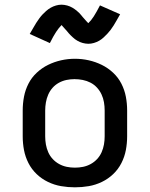

<svg xmlns="http://www.w3.org/2000/svg" viewBox="-20 -792 640 820"><path d="M300 8Q270 8 241 3Q212 -2 185 -15Q158 -28 136.5 -48.5Q115 -69 101.5 -95.5Q88 -122 82.5 -151Q77 -180 77 -210V-320Q77 -350 82.5 -379Q88 -408 101.5 -434.5Q115 -461 137 -481.5Q159 -502 185.5 -515Q212 -528 241 -534.5Q270 -541 300 -541Q330 -541 359 -534.5Q388 -528 414.5 -515Q441 -502 463 -481.5Q485 -461 498.5 -434.5Q512 -408 517.5 -379Q523 -350 523 -320V-210Q523 -180 517.5 -151Q512 -122 498.5 -95.5Q485 -69 463.5 -48.5Q442 -28 415 -15Q388 -2 359 3Q330 8 300 8ZM300 -76Q318 -76 335 -79.5Q352 -83 367.5 -91.5Q383 -100 395 -113Q407 -126 414 -142Q421 -158 424 -175Q427 -192 427 -210V-320Q427 -338 424 -355.5Q421 -373 413.5 -389Q406 -405 394 -418Q382 -431 366.5 -439Q351 -447 333.5 -450.5Q316 -454 298 -454Q281 -454 264 -450.5Q247 -447 231.5 -438.5Q216 -430 204.5 -417Q193 -404 186 -388Q179 -372 176 -354.5Q173 -337 173 -320V-210Q173 -192 176 -175Q179 -158 186 -142Q193 -126 205 -113Q217 -100 232.5 -91.5Q248 -83 265 -79.5Q282 -76 300 -76ZM357 -605Q351 -605 345 -606Q339 -607 333 -608.5Q327 -610 321.5 -612.5Q316 -615 310.5 -618Q305 -621 300.5 -624.5Q296 -628 291 -632.5Q286 -637 281.5 -641.5Q277 -646 273.5 -650Q270 -654 266.5 -658.5Q263 -663 258 -668Q253 -673 249.5 -677.5Q246 -682 243 -685Q231 -673 219.5 -655.5Q208 -638 193 -608L107 -647Q115 -660 121.5 -672Q128 -684 134.5 -694Q141 -704 147.5 -713Q154 -722 161 -729.5Q168 -737 177 -745Q186 -753 196.5 -759Q207 -765 219 -768.5Q231 -772 243 -772Q249 -772 255 -771Q261 -770 267 -768.5Q273 -767 278.5 -764.5Q284 -762 289.5 -759Q295 -756 299.5 -752.5Q304 -749 309 -745Q314 -741 318.5 -736.5Q323 -732 326.5 -727.5Q330 -723 333.5 -719Q337 -715 341 -710.5Q345 -706 349.5 -701Q354 -696 357 -693Q369 -704 380.5 -722Q392 -740 407 -769L493 -731Q485 -717 478.5 -705.5Q472 -694 465.5 -683.5Q459 -673 452.5 -664.5Q446 -656 439 -648.5Q432 -641 423 -632.5Q414 -624 403.5 -618Q393 -612 381 -608.5Q369 -605 357 -605Z"/></svg>

Font: Iosevka Curly Medium Extended
Style: Regular
Weight: 500
Width: 7
Monospace: yes
Designer: Belleve Invis
Foundry: Belleve Invis
Version: Version 11.1.0; ttfautohint (v1.8.3)